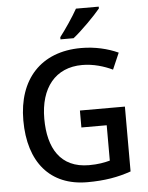

<svg xmlns="http://www.w3.org/2000/svg" viewBox="-62 -991 809 1050"><g transform="rotate(-5 342.5 -465.5)"><path d="M520 -941H395C370 -896 325 -830 296 -793V-781H368C414 -817 490 -894 520 -931ZM368 -384V-291H507V-97C478 -89 442 -82 392 -82C235 -82 170 -195 170 -356C170 -525 254 -631 402 -631C463 -631 522 -613 568 -591L607 -681C550 -707 480 -724 404 -724C182 -724 55 -581 55 -357C55 -127 171 10 375 10C470 10 544 -3 615 -28V-384Z"/></g></svg>

Font: Noto Sans Thai Medium
Style: Regular
Weight: 500
Designer: Monotype Design Team
Foundry: Monotype Imaging Inc.
Version: Version 1.901